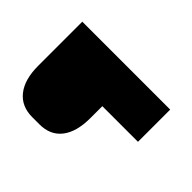

<svg xmlns="http://www.w3.org/2000/svg" viewBox="-137 -687 834 834"><g transform="rotate(-45 279.5 -270.0)"><path d="M466 -540V0H268V-219H195Q110 -219 64.5 -254.5Q19 -290 19 -356V-400Q19 -467 65 -503.5Q111 -540 195 -540Z"/></g></svg>

Font: Pathway Extreme ExtraBold
Style: Regular
Weight: 800
Designer: Eduardo Rodriguez Tunni
Foundry: Eduardo Rodriguez Tunni
Version: Version 1.001;gftools[0.9.26]